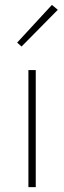

<svg xmlns="http://www.w3.org/2000/svg" viewBox="-20 -764 262 784"><path d="M96 0V-478H126V0ZM68 -574 50 -590 192 -744 216 -724Z"/></svg>

Font: Source Sans Variable
Style: Regular
Weight: 200
Designer: Paul D. Hunt
Foundry: Adobe Systems Incorporated
Version: Version 3.006;hotconv 1.0.111;makeotfexe 2.5.65597